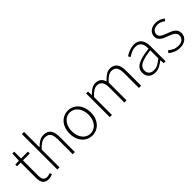

<svg xmlns="http://www.w3.org/2000/svg" viewBox="165 -1730 2753 2753"><g transform="rotate(-45 1541.5 -353.5)"><path d="M223 12Q188 12 165 1.5Q142 -9 128 -28Q114 -47 108.5 -74Q103 -101 103 -133V-442H28V-476L104 -480L110 -619H148V-480H287V-442H148V-129Q148 -106 151.5 -87.5Q155 -69 164 -55.5Q173 -42 188.5 -34.5Q204 -27 229 -27Q243 -27 259.5 -31.5Q276 -36 289 -42L301 -6Q280 2 259 7Q238 12 223 12Z M404 0V-719H448V-405Q486 -443 525 -467.5Q564 -492 614 -492Q689 -492 724 -447Q759 -402 759 -308V0H715V-302Q715 -379 689.5 -415.5Q664 -452 605 -452Q562 -452 527 -429.5Q492 -407 448 -362V0Z M1107 12Q1064 12 1025 -5Q986 -22 956.5 -54Q927 -86 909.5 -132.5Q892 -179 892 -239Q892 -299 909.5 -346.5Q927 -394 956.5 -426Q986 -458 1025 -475Q1064 -492 1107 -492Q1150 -492 1189.5 -475Q1229 -458 1258.5 -426Q1288 -394 1305.5 -346.5Q1323 -299 1323 -239Q1323 -179 1305.5 -132.5Q1288 -86 1258.5 -54Q1229 -22 1189.5 -5Q1150 12 1107 12ZM1107 -27Q1143 -27 1174.5 -42.5Q1206 -58 1228.5 -86Q1251 -114 1264 -153Q1277 -192 1277 -239Q1277 -287 1264 -326Q1251 -365 1228.5 -393.5Q1206 -422 1174.5 -437.5Q1143 -453 1107 -453Q1071 -453 1040 -437.5Q1009 -422 986.5 -393.5Q964 -365 951 -326Q938 -287 938 -239Q938 -192 951 -153Q964 -114 986.5 -86Q1009 -58 1040 -42.5Q1071 -27 1107 -27Z M1467 0V-480H1505L1509 -406H1512Q1544 -443 1583.5 -467.5Q1623 -492 1663 -492Q1721 -492 1752 -465.5Q1783 -439 1796 -394Q1838 -439 1877.5 -465.5Q1917 -492 1959 -492Q2103 -492 2103 -308V0H2058V-302Q2058 -379 2032 -415.5Q2006 -452 1951 -452Q1886 -452 1807 -362V0H1763V-302Q1763 -379 1737 -415.5Q1711 -452 1655 -452Q1590 -452 1511 -362V0Z M2384 12Q2355 12 2330 4Q2305 -4 2286 -20Q2267 -36 2256 -61Q2245 -86 2245 -120Q2245 -200 2319.5 -241.5Q2394 -283 2555 -301Q2555 -328 2551 -355.5Q2547 -383 2534 -404.5Q2521 -426 2499 -439.5Q2477 -453 2441 -453Q2393 -453 2353 -434Q2313 -415 2288 -397L2268 -430Q2281 -439 2299.5 -450Q2318 -461 2341 -470Q2364 -479 2391 -485.5Q2418 -492 2447 -492Q2489 -492 2518 -477.5Q2547 -463 2565 -438Q2583 -413 2591 -379.5Q2599 -346 2599 -307V0H2561L2557 -62H2554Q2517 -33 2474.5 -10.5Q2432 12 2384 12ZM2392 -26Q2434 -26 2472 -46Q2510 -66 2555 -104V-267Q2481 -258 2430 -245Q2379 -232 2348 -214Q2317 -196 2303.5 -173Q2290 -150 2290 -122Q2290 -96 2298 -78Q2306 -60 2320 -48.5Q2334 -37 2352.5 -31.5Q2371 -26 2392 -26Z M2886 12Q2832 12 2787 -7.5Q2742 -27 2710 -54L2736 -87Q2767 -61 2802 -43.5Q2837 -26 2889 -26Q2946 -26 2974.5 -54.5Q3003 -83 3003 -121Q3003 -143 2992.5 -160Q2982 -177 2965 -189Q2948 -201 2927.5 -210Q2907 -219 2886 -227Q2859 -237 2831.5 -248Q2804 -259 2782 -274.5Q2760 -290 2746.5 -311.5Q2733 -333 2733 -364Q2733 -390 2743 -413.5Q2753 -437 2773 -454.5Q2793 -472 2821.5 -482Q2850 -492 2888 -492Q2926 -492 2962.5 -478Q2999 -464 3025 -442L3001 -411Q2977 -429 2950 -441.5Q2923 -454 2886 -454Q2858 -454 2838 -446.5Q2818 -439 2804.5 -427Q2791 -415 2784.5 -399Q2778 -383 2778 -367Q2778 -346 2787.5 -331.5Q2797 -317 2813 -306Q2829 -295 2849.5 -286.5Q2870 -278 2891 -270Q2919 -259 2947 -248Q2975 -237 2997.5 -221Q3020 -205 3034 -181.5Q3048 -158 3048 -123Q3048 -96 3037.5 -71.5Q3027 -47 3006 -28.5Q2985 -10 2955 1Q2925 12 2886 12Z"/></g></svg>

Font: TypoPRO Source Sans Pro
Style: Regular
Weight: 300
Designer: Paul D. Hunt
Foundry: Adobe Systems Incorporated
Version: Version 2.020;PS 2.000;hotconv 1.0.86;makeotf.lib2.5.63406